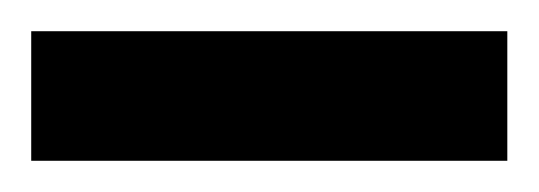

<svg xmlns="http://www.w3.org/2000/svg" viewBox="-20 -720 345 123"><path d="M0 -617V-700H305V-617Z"/></svg>

Font: Archivo SemiBold
Style: Regular
Weight: 600
Designer: Hector Gatti
Foundry: Omnibus-Type
Version: Version 2.001